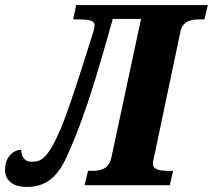

<svg xmlns="http://www.w3.org/2000/svg" viewBox="-54 -734 844 761"><path d="M52 7C142 7 185 -48 223 -141C288 -287 345 -487 393 -659H505L388 -112C378 -64 346 -57 314 -57H295L281 0H619L632 -57H613C578 -57 552 -61 552 -87C552 -93 555 -102 560 -128L661 -608C670 -652 705 -657 737 -657H756L770 -714H248L236 -657H260C292 -657 319 -655 321 -635C321 -631 319 -619 317 -611C302 -565 227 -320 189 -229C133 -98 107 -93 69 -93C42 -93 30 -117 30 -140C-2 -140 -34 -111 -34 -61C-34 -22 -7 7 52 7Z"/></svg>

Font: Noto Serif SemiCondensed Extra
Style: Italic
Weight: 800
Width: 4
Italic angle: -12°
Designer: Monotype Design Team
Foundry: Monotype Imaging Inc.
Version: Version 1.901